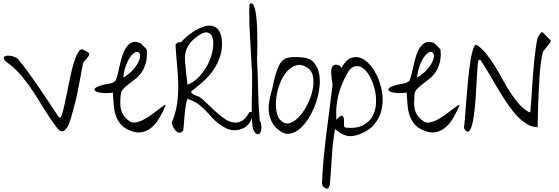

<svg xmlns="http://www.w3.org/2000/svg" viewBox="-20 -778 3299 1134"><path d="M316.4 -23.4Q279.3 -71.3 247.6 -123.5Q215.8 -175.8 182.6 -227.1Q149.4 -278.3 111.3 -325.2Q73.2 -372.1 23.4 -408.2Q1 -423.8 1.5 -434.1Q2 -444.3 15.1 -447.8Q28.3 -451.2 48.3 -447.3Q68.4 -443.4 85 -430.7Q114.3 -395.5 147.5 -350.1Q180.7 -304.7 212.4 -258.3Q244.1 -211.9 272.9 -168Q301.8 -124 323.2 -91.8Q325.2 -87.9 329.6 -85.4Q334 -83 338.9 -85Q346.7 -98.6 355.5 -135.3Q364.3 -171.9 373.5 -218.8Q382.8 -265.6 393.1 -315.4Q403.3 -365.2 415.5 -405.3Q427.7 -445.3 440.9 -468.3Q454.1 -491.2 469.7 -485.4Q473.6 -483.4 485.4 -477.1Q497.1 -470.7 500 -468.8Q509.8 -462.9 506.8 -454.6Q503.9 -446.3 496.1 -437Q488.3 -427.7 479.5 -418Q470.7 -408.2 469.7 -400.4Q468.8 -395.5 465.8 -379.9Q462.9 -364.3 459 -343.8Q455.1 -323.2 450.7 -299.8Q446.3 -276.4 442.4 -255.9Q438.5 -235.4 435.1 -220.2Q431.6 -205.1 430.7 -200.2Q430.7 -197.3 426.8 -183.1Q422.9 -168.9 418 -150.4Q413.1 -131.8 408.2 -113.3Q403.3 -94.7 400.4 -85Q395.5 -68.4 388.2 -48.8Q380.9 -29.3 370.1 -16.6Q359.4 -3.9 346.2 -2.9Q333 -2 316.4 -23.4Z M746.1 -7.8Q709 -23.4 689.9 -47.9Q670.9 -72.3 662.1 -101.6Q653.3 -130.9 651.4 -164.1Q649.4 -197.3 646.5 -231.4Q624 -227.5 602.5 -228Q581.1 -228.5 564.9 -231.9Q548.8 -235.4 542 -241.7Q535.2 -248 540.5 -255.4Q545.9 -262.7 567.4 -270.5Q588.9 -278.3 630.9 -285.2Q636.7 -285.2 647.9 -291Q659.2 -296.9 661.1 -299.8Q668 -309.6 673.8 -333.5Q679.7 -357.4 686 -386.7Q692.4 -416 701.7 -445.8Q710.9 -475.6 725.1 -497.1Q739.3 -518.6 759.3 -527.3Q779.3 -536.1 808.6 -523.4Q811.5 -521.5 816.9 -516.1Q822.3 -510.7 828.1 -504.9Q834 -499 839.4 -493.7Q844.7 -488.3 846.7 -485.4Q850.6 -437.5 840.8 -404.3Q831.1 -371.1 814.5 -348.1Q797.9 -325.2 777.3 -309.6Q756.8 -293.9 738.3 -279.8Q719.7 -265.6 706.5 -251Q693.4 -236.3 692.4 -214.8Q690.4 -189.5 690.4 -168.5Q690.4 -147.5 695.3 -128.9Q700.2 -110.4 711.9 -93.8Q723.6 -77.1 746.1 -61.5Q762.7 -49.8 787.1 -55.7Q811.5 -61.5 836.9 -76.2Q862.3 -90.8 886.7 -109.4Q911.1 -127.9 928.7 -141.1Q946.3 -154.3 954.1 -158.2Q961.9 -162.1 954.1 -146.5Q940.4 -114.3 921.9 -82Q903.3 -49.8 877.9 -27.3Q852.5 -4.9 819.8 2.4Q787.1 9.8 746.1 -7.8ZM714.8 -362.3Q713.9 -357.4 710.9 -342.8Q708 -328.1 708 -323.2Q709 -322.3 711.4 -322.3Q713.9 -322.3 714.8 -323.2Q717.8 -325.2 723.6 -329.6Q729.5 -334 735.4 -338.4Q741.2 -342.8 746.6 -347.2Q752 -351.6 753.9 -353.5Q783.2 -382.8 795.4 -407.7Q807.6 -432.6 807.6 -448.2Q807.6 -463.9 797.4 -469.2Q787.1 -474.6 772.9 -465.8Q758.8 -457 743.2 -432.1Q727.5 -407.2 714.8 -362.3Z M1304.7 -26.4Q1265.6 -48.8 1243.7 -71.8Q1221.7 -94.7 1202.1 -116.7Q1182.6 -138.7 1157.2 -158.7Q1131.8 -178.7 1086.9 -194.3Q1080.1 -174.8 1076.2 -148.4Q1072.3 -122.1 1069.8 -95.2Q1067.4 -68.4 1065.9 -44.4Q1064.5 -20.5 1062.5 -7.8Q1049.8 7.8 1038.1 5.9Q1026.4 3.9 1017.1 -6.3Q1007.8 -16.6 1001.5 -30.8Q995.1 -44.9 994.1 -52.7Q1016.6 -105.5 1024.9 -159.2Q1033.2 -212.9 1032.7 -269.5Q1032.2 -326.2 1026.4 -386.7Q1020.5 -447.3 1016.6 -513.7Q1021.5 -521.5 1029.8 -526.4Q1038.1 -531.2 1047.9 -527.3Q1060.5 -542 1081.1 -560.1Q1101.6 -578.1 1125.5 -593.3Q1149.4 -608.4 1175.3 -618.2Q1201.2 -627.9 1223.6 -626.5Q1246.1 -625 1263.2 -609.4Q1280.3 -593.8 1288.1 -558.6Q1295.9 -507.8 1285.2 -463.9Q1274.4 -419.9 1250.5 -380.4Q1226.6 -340.8 1190.4 -306.2Q1154.3 -271.5 1110.4 -239.3Q1107.4 -233.4 1112.8 -228Q1118.2 -222.7 1126.5 -218.3Q1134.8 -213.9 1143.6 -210.9Q1152.3 -208 1156.2 -207Q1175.8 -193.4 1199.2 -170.4Q1222.7 -147.5 1248.5 -123.5Q1274.4 -99.6 1301.3 -80.1Q1328.1 -60.5 1354.5 -55.2Q1380.9 -49.8 1405.8 -62.5Q1430.7 -75.2 1453.1 -116.2H1468.8Q1472.7 -86.9 1459.5 -62Q1446.3 -37.1 1422.4 -23.4Q1398.4 -9.8 1367.2 -8.8Q1335.9 -7.8 1304.7 -26.4ZM1079.1 -347.7Q1080.1 -343.8 1081.1 -333.5Q1082 -323.2 1083.5 -312Q1085 -300.8 1085.9 -291Q1086.9 -281.2 1086.9 -277.3Q1128.9 -293.9 1160.2 -329.1Q1191.4 -364.3 1210.9 -404.8Q1230.5 -445.3 1236.8 -485.8Q1243.2 -526.4 1236.3 -552.7Q1229.5 -579.1 1207.5 -585.4Q1185.5 -591.8 1148.4 -565.4Q1113.3 -540 1097.2 -516.1Q1081.1 -492.2 1075.7 -466.3Q1070.3 -440.4 1073.2 -411.6Q1076.2 -382.8 1079.1 -347.7Z M1474.6 -14.6Q1470.7 -30.3 1468.8 -57.6Q1466.8 -85 1466.8 -118.7Q1466.8 -152.3 1467.3 -189.5Q1467.8 -226.6 1468.8 -261.7Q1469.7 -296.9 1469.2 -327.1Q1468.8 -357.4 1466.8 -377Q1465.8 -391.6 1464.4 -420.4Q1462.9 -449.2 1460.9 -485.4Q1459 -521.5 1456.5 -561.5Q1454.1 -601.6 1453.1 -638.2Q1452.1 -674.8 1452.1 -705.6Q1452.1 -736.3 1454.1 -752.9Q1468.8 -765.6 1478 -746.6Q1487.3 -727.5 1492.2 -691.9Q1497.1 -656.2 1498.5 -611.3Q1500 -566.4 1500 -526.4Q1500 -486.3 1499 -459Q1498 -431.6 1498 -430.7Q1502.9 -338.9 1504.4 -249.5Q1505.9 -160.2 1513.7 -69.3Q1523.4 -50.8 1523.9 -29.8Q1524.4 -8.8 1518.1 3.9Q1511.7 16.6 1500 14.6Q1488.3 12.7 1474.6 -14.6Z M1628.9 -7.8Q1600.6 -29.3 1586.9 -55.2Q1573.2 -81.1 1568.8 -109.9Q1564.5 -138.7 1568.8 -169.4Q1573.2 -200.2 1582 -231.4Q1587.9 -251 1593.3 -278.3Q1598.6 -305.7 1606.4 -333.5Q1614.3 -361.3 1625 -385.3Q1635.7 -409.2 1651.4 -422.9Q1661.1 -431.6 1676.8 -436Q1692.4 -440.4 1709 -440.9Q1725.6 -441.4 1741.2 -440.4Q1756.8 -439.5 1766.6 -438.5Q1809.6 -435.5 1833 -409.7Q1856.4 -383.8 1864.3 -345.7Q1872.1 -307.6 1866.7 -260.7Q1861.3 -213.9 1845.2 -168.5Q1829.1 -123 1804.7 -83Q1780.3 -43 1751.5 -18.1Q1722.7 6.8 1690.9 11.7Q1659.2 16.6 1628.9 -7.8ZM1643.6 -61.5Q1668 -42 1696.3 -52.7Q1724.6 -63.5 1750.5 -92.8Q1776.4 -122.1 1796.9 -163.6Q1817.4 -205.1 1826.2 -246.6Q1835 -288.1 1829.1 -323.7Q1823.2 -359.4 1797.9 -377Q1761.7 -401.4 1729.5 -392.1Q1697.3 -382.8 1672.9 -354Q1648.4 -325.2 1632.3 -282.2Q1616.2 -239.3 1611.3 -196.3Q1606.4 -153.3 1613.8 -116.2Q1621.1 -79.1 1643.6 -61.5Z M1896.5 330.1Q1879.9 318.4 1881.8 299.8Q1884.8 227.5 1891.6 156.2Q1898.4 85 1907.2 14.6Q1916 -55.7 1925.3 -126.5Q1934.6 -197.3 1943.4 -269.5Q1944.3 -275.4 1942.4 -288.6Q1940.4 -301.8 1938.5 -317.4Q1936.5 -333 1936 -349.1Q1935.5 -365.2 1939.5 -377Q1943.4 -388.7 1953.1 -393.6Q1962.9 -398.4 1981.4 -392.6Q1984.4 -391.6 1990.7 -385.7Q1997.1 -379.9 1997.1 -377Q2021.5 -422.9 2051.8 -435.1Q2082 -447.3 2112.3 -435.1Q2142.6 -422.9 2168.9 -390.6Q2195.3 -358.4 2213.4 -315.4Q2231.4 -272.5 2237.8 -223.6Q2244.1 -174.8 2233.4 -128.9Q2222.7 -83 2191.9 -44.9Q2161.1 -6.8 2104.5 14.6Q2058.6 32.2 2025.9 23.4Q1993.2 14.6 1959 -15.6Q1944.3 65.4 1939.9 148.9Q1935.5 232.4 1927.7 315.4Q1922.9 329.1 1917 334.5Q1911.1 339.8 1896.5 330.1ZM2012.7 -31.2Q2013.7 -30.3 2016.1 -27.3Q2018.6 -24.4 2019.5 -24.4Q2082 -17.6 2121.1 -36.6Q2160.2 -55.7 2179.2 -89.4Q2198.2 -123 2200.7 -166Q2203.1 -209 2193.4 -250Q2183.6 -291 2165 -325.2Q2146.5 -359.4 2123 -376Q2099.6 -392.6 2074.2 -385.7Q2048.8 -378.9 2027.3 -338.9Q1992.2 -273.4 1977.1 -209.5Q1961.9 -145.5 1966.8 -70.3Q1988.3 -94.7 1997.6 -94.2Q2006.8 -93.8 2009.8 -82Q2012.7 -70.3 2011.7 -53.7Q2010.7 -37.1 2012.7 -31.2Z M2481.4 -7.8Q2444.3 -23.4 2425.3 -47.9Q2406.2 -72.3 2397.5 -101.6Q2388.7 -130.9 2386.7 -164.1Q2384.8 -197.3 2381.8 -231.4Q2359.4 -227.5 2337.9 -228Q2316.4 -228.5 2300.3 -231.9Q2284.2 -235.4 2277.3 -241.7Q2270.5 -248 2275.9 -255.4Q2281.2 -262.7 2302.7 -270.5Q2324.2 -278.3 2366.2 -285.2Q2372.1 -285.2 2383.3 -291Q2394.5 -296.9 2396.5 -299.8Q2403.3 -309.6 2409.2 -333.5Q2415 -357.4 2421.4 -386.7Q2427.7 -416 2437 -445.8Q2446.3 -475.6 2460.4 -497.1Q2474.6 -518.6 2494.6 -527.3Q2514.6 -536.1 2543.9 -523.4Q2546.9 -521.5 2552.2 -516.1Q2557.6 -510.7 2563.5 -504.9Q2569.3 -499 2574.7 -493.7Q2580.1 -488.3 2582 -485.4Q2585.9 -437.5 2576.2 -404.3Q2566.4 -371.1 2549.8 -348.1Q2533.2 -325.2 2512.7 -309.6Q2492.2 -293.9 2473.6 -279.8Q2455.1 -265.6 2441.9 -251Q2428.7 -236.3 2427.7 -214.8Q2425.8 -189.5 2425.8 -168.5Q2425.8 -147.5 2430.7 -128.9Q2435.5 -110.4 2447.3 -93.8Q2459 -77.1 2481.4 -61.5Q2498 -49.8 2522.5 -55.7Q2546.9 -61.5 2572.3 -76.2Q2597.7 -90.8 2622.1 -109.4Q2646.5 -127.9 2664.1 -141.1Q2681.6 -154.3 2689.5 -158.2Q2697.3 -162.1 2689.5 -146.5Q2675.8 -114.3 2657.2 -82Q2638.7 -49.8 2613.3 -27.3Q2587.9 -4.9 2555.2 2.4Q2522.5 9.8 2481.4 -7.8ZM2450.2 -362.3Q2449.2 -357.4 2446.3 -342.8Q2443.4 -328.1 2443.4 -323.2Q2444.3 -322.3 2446.8 -322.3Q2449.2 -322.3 2450.2 -323.2Q2453.1 -325.2 2459 -329.6Q2464.8 -334 2470.7 -338.4Q2476.6 -342.8 2481.9 -347.2Q2487.3 -351.6 2489.3 -353.5Q2518.6 -382.8 2530.8 -407.7Q2543 -432.6 2543 -448.2Q2543 -463.9 2532.7 -469.2Q2522.5 -474.6 2508.3 -465.8Q2494.1 -457 2478.5 -432.1Q2462.9 -407.2 2450.2 -362.3Z M2728.5 -7.8Q2726.6 -9.8 2723.6 -15.6Q2720.7 -21.5 2719.7 -23.4Q2722.7 -36.1 2726.1 -80.6Q2729.5 -125 2733.9 -183.6Q2738.3 -242.2 2744.6 -305.7Q2751 -369.1 2758.8 -418.9Q2766.6 -468.8 2777.3 -495.6Q2788.1 -522.5 2801.8 -508.8Q2831.1 -487.3 2856.4 -454.6Q2881.8 -421.9 2905.3 -383.8Q2928.7 -345.7 2950.7 -305.2Q2972.7 -264.6 2996.6 -228Q3020.5 -191.4 3047.4 -161.6Q3074.2 -131.8 3105.5 -115.2H3112.3Q3114.3 -138.7 3116.7 -173.3Q3119.1 -208 3122.1 -249Q3125 -290 3127.9 -333.5Q3130.9 -377 3135.3 -418.5Q3139.6 -460 3144.5 -495.1Q3149.4 -530.3 3155.3 -554.7Q3156.2 -556.6 3159.7 -563Q3163.1 -569.3 3167.5 -575.7Q3171.9 -582 3176.8 -585.9Q3181.6 -589.8 3186.5 -585.9L3232.4 -539.1Q3235.4 -536.1 3229 -526.9Q3222.7 -517.6 3213.9 -506.3Q3205.1 -495.1 3196.3 -484.9Q3187.5 -474.6 3186.5 -469.7Q3179.7 -444.3 3174.8 -408.7Q3169.9 -373 3167 -332.5Q3164.1 -292 3162.1 -249Q3160.2 -206.1 3158.7 -165.5Q3157.2 -125 3156.7 -88.9Q3156.2 -52.7 3155.3 -26.4Q3120.1 -27.3 3087.9 -47.9Q3055.7 -68.4 3025.9 -102.1Q2996.1 -135.7 2968.3 -178.2Q2940.4 -220.7 2914.6 -264.2Q2888.7 -307.6 2864.3 -349.6Q2839.8 -391.6 2817.4 -423.8H2808.6Q2804.7 -423.8 2802.2 -402.8Q2799.8 -381.8 2797.9 -348.6Q2795.9 -315.4 2793.9 -272.9Q2792 -230.5 2788.6 -188Q2785.2 -145.5 2780.3 -106.9Q2775.4 -68.4 2768.6 -42Q2761.7 -15.6 2752 -4.9Q2742.2 5.9 2728.5 -7.8Z"/></svg>

Font: Give You Glory
Style: Regular
Weight: 400
Designer: Kimberly Geswein
Foundry: Kimberly Geswein
Version: Version 1.002